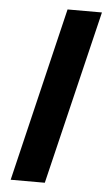

<svg xmlns="http://www.w3.org/2000/svg" viewBox="-51 -727 427 762"><g transform="rotate(5 162.0 -346.5)"><path d="M21 0 187 -693H324L157 0Z"/></g></svg>

Font: Ubuntu Sans
Style: Bold Italic
Weight: 700
Italic angle: -13.5°
Designer: Dalton Maag Ltd
Foundry: Dalton Maag Ltd
Version: Version 1.006